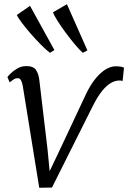

<svg xmlns="http://www.w3.org/2000/svg" viewBox="-20 -877 604 905"><path d="M383.5 -429.5Q406 -477.5 430.8 -507.2Q455.5 -537 479.5 -550.8Q503.5 -564.5 524.5 -564.5Q542.5 -564.5 552 -562.2Q561.5 -560 564.5 -558.5L558 -495.5Q554.5 -496.5 550.5 -497Q546.5 -497.5 542.5 -497.5Q523.5 -497.5 503.2 -486.2Q483 -475 461.2 -448.2Q439.5 -421.5 416.5 -375.5L225 7L165 8L87 -474Q83.5 -491 78.2 -499.8Q73 -508.5 63.5 -508.5Q52.5 -508.5 42.8 -501.5Q33 -494.5 25.5 -489L15 -513.5Q18 -518.5 30.5 -531Q43 -543.5 62.2 -554.5Q81.5 -565.5 104 -565.5Q137 -565.5 149.5 -547.5Q162 -529.5 165.5 -498.5L204 -173.5L214 -70L263 -173ZM215.5 -628Q197 -642 172.8 -666.5Q148.5 -691 124.5 -718.5Q100.5 -746 82.8 -769.8Q65 -793.5 59.5 -806.5L121.5 -849.5L236.5 -641ZM370.5 -628Q353 -643.5 331 -670Q309 -696.5 287.5 -725.8Q266 -755 250.2 -780.2Q234.5 -805.5 229.5 -819L295.5 -857L392 -639.5Z"/></svg>

Font: Merriweather 24pt Light
Style: Italic
Weight: 300
Italic angle: -7.8°
Version: Version 2.101